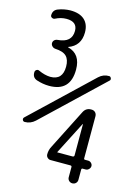

<svg xmlns="http://www.w3.org/2000/svg" viewBox="-140 -809 779 1102"><g transform="rotate(15 250.0 -258.0)"><path d="M375 61.5V-124H374H373L274.4 68.4V69.3V70.3H366.2Q375 69.3 375 61.5ZM458 70.3Q468.8 70.3 476.6 78.1Q484.4 85.9 484.4 95.7Q484.4 106.4 476.1 114.7Q467.8 123 458 123H439.5Q433.6 123 432.6 128.9V191.4Q432.6 203.1 424.3 211.4Q416 219.7 403.8 219.7Q391.6 219.7 383.3 211.4Q375 203.1 375 191.4V130.9Q375 123 366.2 123H248Q238.3 123 230 115.2Q221.7 107.4 221.7 95.7Q221.7 69.3 234.4 46.9L354.5 -190.4Q369.1 -218.8 401.4 -217.8Q415 -217.8 423.8 -209Q432.6 -200.2 432.6 -185.5V63.5Q432.6 70.3 439.5 70.3ZM54.7 -298.8Q27.3 -308.6 28.3 -339.8Q28.3 -349.6 36.6 -355Q44.9 -360.4 53.7 -355.5Q89.8 -338.9 123 -337.9Q196.3 -337.9 196.3 -418Q196.3 -459 176.3 -479Q156.2 -499 109.4 -501Q98.6 -502 90.8 -509.8Q83 -517.6 83 -527.8Q83 -538.1 90.3 -545.4Q97.7 -552.7 109.4 -553.7Q192.4 -559.6 192.4 -628.9Q192.4 -683.6 127.9 -683.6Q94.7 -683.6 62.5 -667Q54.7 -663.1 45.9 -667.5Q37.1 -671.9 37.1 -680.7Q37.1 -710.9 63.5 -721.7Q98.6 -735.4 136.7 -736.3Q192.4 -736.3 221.2 -710Q250 -683.6 250 -635.7Q250 -555.7 178.7 -530.3Q177.7 -530.3 177.7 -529.3Q177.7 -528.3 178.7 -528.3Q255.9 -508.8 255.9 -416Q255.9 -286.1 129.9 -286.1Q92.8 -286.1 54.7 -298.8ZM48.8 -49.8Q39.1 -49.8 35.6 -58.6Q32.2 -67.4 39.1 -74.2L388.7 -406.2Q415 -430.7 449.2 -429.7Q457 -429.7 460.9 -420.9Q464.8 -412.1 459 -406.2L109.4 -74.2Q83 -49.8 48.8 -49.8Z"/></g></svg>

Font: Rounded Mgen+ 2m regular
Style: Regular
Weight: 400
Designer: [Source Han Sans]
Ryoko NISHIZUKA  (kana & ideographs); Paul D. Hunt (Latin, Greek & Cyrillic); Wenlong ZHANG  (bopomofo
Version: Version 1.059.20150602